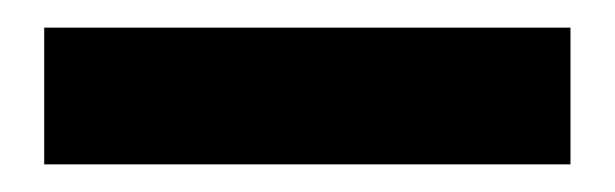

<svg xmlns="http://www.w3.org/2000/svg" viewBox="-20 -694 445 139"><path d="M12 -575V-674H393V-575Z"/></svg>

Font: DM Sans 17pt ExtraBold
Style: Regular
Weight: 800
Version: Version 4.004;gftools[0.9.30]